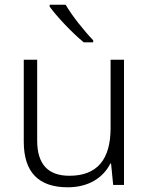

<svg xmlns="http://www.w3.org/2000/svg" viewBox="-20 -786 636 816"><path d="M259 -766H191V-758C220 -717 287 -646 336 -606H376V-615C338 -654 284 -722 259 -766ZM507 -532H450V-242C450 -107 392 -39 275 -39C185 -39 138 -87 138 -189V-532H81V-184C81 -53 145 10 268 10C359 10 420 -33 449 -91H452L461 0H507Z"/></svg>

Font: Noto Sans Malayalam Light
Style: Regular
Weight: 300
Designer: Jelle Bosma - Monotype Design Team
Foundry: Monotype Imaging Inc.
Version: Version 2.104